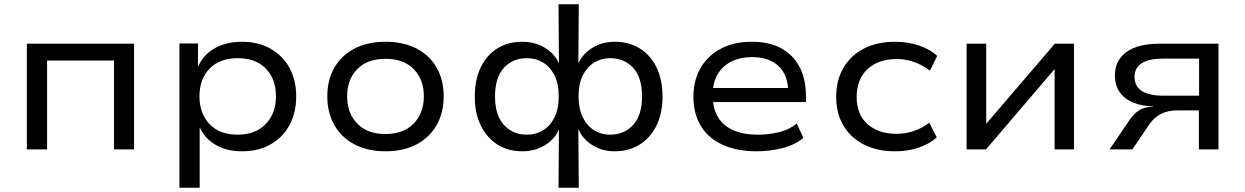

<svg xmlns="http://www.w3.org/2000/svg" viewBox="-20 -701 5844 901"><path d="M106 0V-496H609V0H515V-417H201V0Z M822 180V-497H909V-391H911Q936 -446 989.5 -475.5Q1043 -505 1115 -505Q1192 -505 1249.5 -472.5Q1307 -440 1338.5 -382.5Q1370 -325 1370 -248Q1370 -173 1339 -115Q1308 -57 1251 -24Q1194 9 1115 9Q1045 9 993.5 -20.5Q942 -50 919 -100H917V180ZM1095 -69Q1179 -69 1227 -119Q1275 -169 1275 -249Q1275 -330 1227.5 -379Q1180 -428 1096 -428Q1011 -428 963.5 -379Q916 -330 916 -249Q916 -168 963.5 -118.5Q1011 -69 1095 -69Z M1789 9Q1705 9 1643.5 -23.5Q1582 -56 1549 -114Q1516 -172 1516 -249Q1516 -326 1549 -383.5Q1582 -441 1643.5 -473Q1705 -505 1789 -505Q1874 -505 1935 -473Q1996 -441 2029 -383.5Q2062 -326 2062 -249Q2062 -172 2029 -114Q1996 -56 1935 -23.5Q1874 9 1789 9ZM1789 -72Q1873 -72 1921 -121Q1969 -170 1969 -249Q1969 -328 1921.5 -376.5Q1874 -425 1789 -425Q1704 -425 1656.5 -376.5Q1609 -328 1609 -249Q1609 -170 1656.5 -121Q1704 -72 1789 -72Z M2601 180 2603 -93Q2583 -48 2537 -19.5Q2491 9 2431 9Q2364 9 2314 -23Q2264 -55 2236 -112.5Q2208 -170 2208 -248Q2208 -327 2236 -385Q2264 -443 2314 -474Q2364 -505 2431 -505Q2490 -505 2536.5 -477Q2583 -449 2603 -404L2601 -681H2696L2694 -404Q2715 -449 2760.5 -477Q2806 -505 2865 -505Q2932 -505 2982.5 -473.5Q3033 -442 3061 -384.5Q3089 -327 3089 -248Q3089 -170 3061 -112.5Q3033 -55 2982.5 -23Q2932 9 2865 9Q2806 9 2760.5 -19.5Q2715 -48 2695 -93H2694L2696 180ZM2453 -69Q2495 -69 2528.5 -89.5Q2562 -110 2582 -150Q2602 -190 2602 -249Q2602 -308 2582 -347.5Q2562 -387 2528.5 -407.5Q2495 -428 2453 -428Q2386 -428 2344.5 -382.5Q2303 -337 2303 -249Q2303 -161 2344.5 -115Q2386 -69 2453 -69ZM2842 -69Q2910 -69 2951.5 -115Q2993 -161 2993 -249Q2993 -337 2951.5 -382.5Q2910 -428 2842 -428Q2802 -428 2768.5 -407.5Q2735 -387 2715 -347.5Q2695 -308 2695 -249Q2695 -190 2715 -150Q2735 -110 2768.5 -89.5Q2802 -69 2842 -69Z M3531 9Q3440 9 3372.5 -21Q3305 -51 3269.5 -109Q3234 -167 3234 -247Q3234 -322 3266.5 -380Q3299 -438 3361 -471.5Q3423 -505 3509 -505Q3590 -505 3646.5 -474Q3703 -443 3732.5 -386Q3762 -329 3762 -250V-222H3303V-288H3702L3679 -266Q3679 -348 3634 -390.5Q3589 -433 3509 -433Q3455 -433 3414 -413Q3373 -393 3349 -354.5Q3325 -316 3325 -261V-250Q3325 -190 3350 -150Q3375 -110 3422 -89.5Q3469 -69 3536 -69Q3585 -69 3633 -80Q3681 -91 3719 -121L3750 -54Q3711 -21 3652 -6Q3593 9 3531 9Z M4180 9Q4097 9 4034.5 -22.5Q3972 -54 3938 -111.5Q3904 -169 3904 -246Q3904 -325 3938.5 -383.5Q3973 -442 4035 -473.5Q4097 -505 4181 -505Q4241 -505 4292.5 -487.5Q4344 -470 4378 -439L4344 -369Q4311 -395 4271 -409.5Q4231 -424 4188 -424Q4102 -424 4051 -376.5Q4000 -329 4000 -246Q4000 -164 4051 -118.5Q4102 -73 4187 -73Q4231 -73 4270.5 -87Q4310 -101 4341 -125L4376 -56Q4342 -26 4292 -8.5Q4242 9 4180 9Z M4516 0V-496H4608V-119H4607L4930 -496H5020V0H4929V-378H4930L4607 0Z M5187 0 5280 -137Q5300 -167 5326 -183.5Q5352 -200 5387 -200H5393L5389 -202Q5340 -203 5299.5 -219Q5259 -235 5235.5 -267Q5212 -299 5212 -347Q5212 -417 5265.5 -456.5Q5319 -496 5423 -496H5698V0H5606V-183H5507Q5460 -183 5428 -166.5Q5396 -150 5373 -117L5294 0ZM5439 -252H5607V-426H5439Q5372 -426 5338 -404.5Q5304 -383 5304 -340Q5304 -296 5338.5 -274Q5373 -252 5439 -252Z"/></svg>

Font: Nunito Sans 7pt SemiExpanded
Style: Regular
Weight: 400
Width: 6
Designer: Vernon Adams
Foundry: Vernon Adams
Version: Version 3.101;gftools[0.9.27]